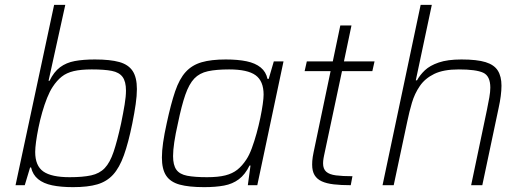

<svg xmlns="http://www.w3.org/2000/svg" viewBox="-20 -763 2157 791"><path d="M281 8Q231 8 195 0.5Q159 -7 137 -25Q115 -43 108 -73H104L82 0H44L203 -743H249L180 -430H184Q202 -467 227.5 -486Q253 -505 288 -511.5Q323 -518 371 -518Q434 -518 471.5 -507.5Q509 -497 526.5 -470.5Q544 -444 544 -396Q544 -369 539 -334Q534 -299 525 -254Q509 -175 490.5 -123.5Q472 -72 446 -43.5Q420 -15 381 -3.5Q342 8 281 8ZM267 -33Q321 -33 355.5 -40.5Q390 -48 411.5 -70.5Q433 -93 448 -137.5Q463 -182 479 -255Q488 -299 493.5 -332.5Q499 -366 499 -390Q499 -427 485 -446Q471 -465 440.5 -471Q410 -477 358 -477Q313 -477 283.5 -470Q254 -463 234 -447Q214 -431 197 -405Q185 -387 174 -359.5Q163 -332 154 -300.5Q145 -269 138.5 -237Q132 -205 128.5 -179Q125 -153 125 -137Q125 -80 158.5 -56.5Q192 -33 267 -33Z M821 8Q758 8 720 -2.5Q682 -13 664.5 -39.5Q647 -66 647 -114Q647 -141 652 -176Q657 -211 667 -256Q684 -335 701.5 -386.5Q719 -438 745 -466.5Q771 -495 810.5 -506.5Q850 -518 910 -518Q960 -518 996 -510.5Q1032 -503 1054 -485Q1076 -467 1082 -438H1087L1108 -510H1148L1040 0H1001L1012 -81H1008Q990 -44 964 -24.5Q938 -5 903 1.5Q868 8 821 8ZM833 -33Q879 -33 908.5 -40.5Q938 -48 958 -64Q978 -80 995 -106Q1007 -124 1017.5 -152.5Q1028 -181 1037 -213.5Q1046 -246 1052.5 -277.5Q1059 -309 1062.5 -334Q1066 -359 1066 -373Q1066 -429 1033 -453Q1000 -477 924 -477Q871 -477 836.5 -469.5Q802 -462 780.5 -439.5Q759 -417 743.5 -372.5Q728 -328 713 -255Q703 -211 698 -177.5Q693 -144 693 -120Q693 -83 706.5 -64Q720 -45 751 -39Q782 -33 833 -33Z M1425 0Q1385 0 1355 -3.5Q1325 -7 1305.5 -16Q1286 -25 1276 -41.5Q1266 -58 1266 -85Q1266 -92 1266.5 -100Q1267 -108 1268.5 -117Q1270 -126 1272 -136L1342 -470H1235L1244 -510H1351L1382 -658H1428L1397 -510H1523L1514 -470H1389L1315 -122Q1314 -117 1313 -111.5Q1312 -106 1311.5 -100.5Q1311 -95 1311 -90Q1311 -67 1324 -55.5Q1337 -44 1364 -40.5Q1391 -37 1432 -37Z M1556 0 1713 -743H1759L1693 -432H1698Q1710 -454 1730.5 -473.5Q1751 -493 1787.5 -505.5Q1824 -518 1881 -518Q1945 -518 1980.5 -507Q2016 -496 2031 -472Q2046 -448 2046 -410Q2046 -391 2043 -367.5Q2040 -344 2034 -317L1967 0H1921L1986 -310Q1992 -339 1996 -362Q2000 -385 2000 -402Q2000 -450 1970.5 -463.5Q1941 -477 1870 -477Q1807 -477 1769 -458.5Q1731 -440 1709.5 -408.5Q1688 -377 1677 -339.5Q1666 -302 1658 -263L1602 0Z"/></svg>

Font: Saira Thin ExtraLight
Style: Italic
Weight: 250
Italic angle: -12°
Version: Version 1.101